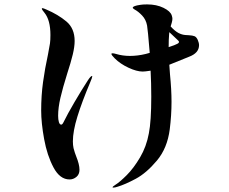

<svg xmlns="http://www.w3.org/2000/svg" viewBox="-20 -804 1040 872"><path d="M884 -599Q884 -563 838 -546L749 -510L752 -467Q759 -397 759 -342Q759 -281 751 -217Q740 -131 692.5 -74.5Q645 -18 596.5 8Q548 34 514 44Q502 48 495 48Q491 48 491 46Q491 44 503 36Q524 23 555.5 -8.5Q587 -40 616 -89Q645 -138 656 -198Q667 -253 667 -365Q667 -426 664 -483Q638 -479 628 -479Q601 -479 563.5 -496.5Q526 -514 501 -539Q486 -554 486 -559Q486 -562 491 -562Q497 -562 507 -559Q537 -550 570 -550Q605 -550 642 -559Q643 -559 660 -564Q651 -673 648 -688Q643 -715 625.5 -733.5Q608 -752 591 -761Q583 -766 583 -769Q583 -777 617 -782Q628 -784 648 -784Q691 -784 722.5 -768.5Q754 -753 760 -734Q763 -725 763 -719Q763 -711 760 -700.5Q757 -690 755 -684Q774 -663 791 -654Q807 -646 821.5 -645Q836 -644 838 -644Q855 -643 863.5 -639.5Q872 -636 878 -623Q884 -609 884 -599ZM399 -457Q399 -452 390 -431Q352 -341 331.5 -274.5Q311 -208 311 -162Q311 -145 314 -131Q316 -122 320 -110.5Q324 -99 326 -94Q341 -57 341 -33Q341 -12 327 -0.5Q313 11 296 11Q252 11 223 -43.5Q194 -98 180.5 -172Q167 -246 167 -302Q167 -370 175.5 -431.5Q184 -493 198 -557L207 -607Q209 -621 209 -645Q209 -713 182 -746Q170 -760 170 -765Q170 -767 172 -767Q177 -767 190 -761Q244 -738 281.5 -706.5Q319 -675 319 -618Q319 -592 310.5 -556.5Q302 -521 285 -469Q265 -405 254.5 -360Q244 -315 244 -278Q244 -261 247.5 -249.5Q251 -238 258 -238Q263 -238 268 -248Q286 -285 318.5 -340.5Q351 -396 379 -439Q392 -459 398 -459Q399 -459 399 -457ZM793 -614Q793 -617 786 -623L749 -658L748 -647Q746 -626 746 -590Q777 -600 783 -604Q793 -608 793 -614Z"/></svg>

Font: Shippori Antique
Style: Regular
Weight: 400
Designer: FONTDASU
Foundry: FONTDASU / Google Inc. / but / Adobe
Version: Version 2.001